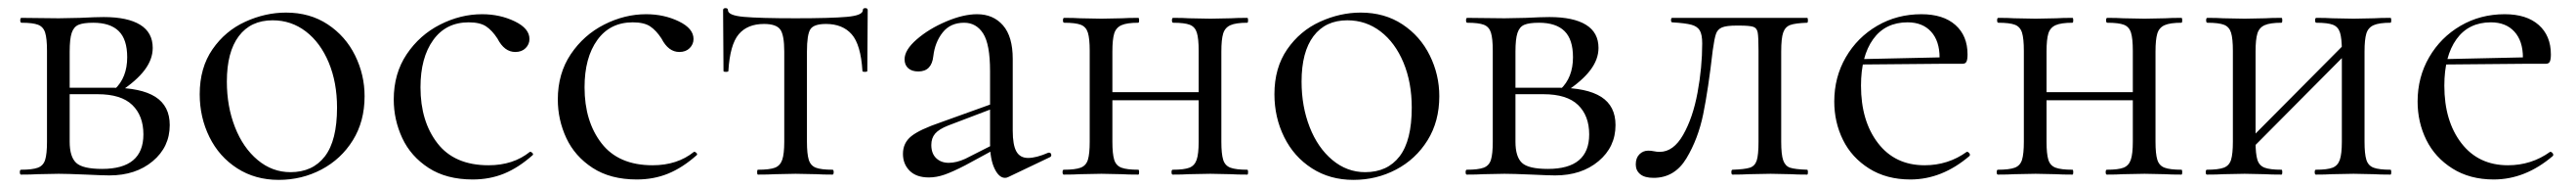

<svg xmlns="http://www.w3.org/2000/svg" viewBox="-20 -430 6360 463"><path d="M177 -386Q217 -388 236 -388Q295 -388 326 -369Q357 -350 357 -312Q357 -284 337 -257.5Q317 -231 276 -204L263 -210Q294 -239 294 -289Q294 -333 273 -353.5Q252 -374 210 -374Q186 -374 174 -369Q162 -364 157 -349Q152 -334 152 -303V-81Q152 -44 168 -29Q184 -14 232 -14Q334 -14 334 -99Q334 -145 306.5 -171.5Q279 -198 221 -198H129L128 -214H256Q328 -214 363.5 -191.5Q399 -169 399 -122Q399 -68 357 -33Q315 2 250 2Q235 2 193 0Q145 -2 125 -2L72 -1Q58 0 32 0Q29 0 29 -6Q29 -12 32 -12Q60 -12 73.5 -17Q87 -22 91.5 -36.5Q96 -51 96 -81V-305Q96 -335 91.5 -349.5Q87 -364 74 -369Q61 -374 33 -374Q30 -374 30 -380Q30 -386 33 -386L125 -385Z M473 -198Q473 -263 504.5 -308.5Q536 -354 585.5 -376.5Q635 -399 686 -399Q745 -399 789 -370Q833 -341 856.5 -293.5Q880 -246 880 -193Q880 -131 851 -84.5Q822 -38 773.5 -12.5Q725 13 668 13Q610 13 565.5 -15.5Q521 -44 497 -92.5Q473 -141 473 -198ZM812 -165Q812 -227 791.5 -276Q771 -325 735 -352.5Q699 -380 653 -380Q599 -380 569.5 -341Q540 -302 540 -229Q540 -168 560 -117Q580 -66 616 -36Q652 -6 697 -6Q752 -6 782 -45Q812 -84 812 -165Z M952 -185Q952 -249 984 -296.5Q1016 -344 1066.5 -369.5Q1117 -395 1170 -395Q1214 -395 1250.5 -377.5Q1287 -360 1287 -334Q1287 -321 1277.5 -311.5Q1268 -302 1252 -302Q1225 -302 1208 -335Q1195 -355 1180 -365Q1165 -375 1137 -375Q1081 -375 1049.5 -331.5Q1018 -288 1018 -215Q1018 -131 1060 -77Q1102 -23 1186 -23Q1247 -23 1288 -56H1289Q1292 -56 1294.5 -53Q1297 -50 1295 -48Q1260 -17 1224.5 -2.5Q1189 12 1147 12Q1082 12 1038 -16.5Q994 -45 973 -90Q952 -135 952 -185Z M1357 -185Q1357 -249 1389 -296.5Q1421 -344 1471.5 -369.5Q1522 -395 1575 -395Q1619 -395 1655.5 -377.5Q1692 -360 1692 -334Q1692 -321 1682.5 -311.5Q1673 -302 1657 -302Q1630 -302 1613 -335Q1600 -355 1585 -365Q1570 -375 1542 -375Q1486 -375 1454.5 -331.5Q1423 -288 1423 -215Q1423 -131 1465 -77Q1507 -23 1591 -23Q1652 -23 1693 -56H1694Q1697 -56 1699.5 -53Q1702 -50 1700 -48Q1665 -17 1629.5 -2.5Q1594 12 1552 12Q1487 12 1443 -16.5Q1399 -45 1378 -90Q1357 -135 1357 -185Z M1851 -12Q1880 -12 1893 -17Q1906 -22 1911 -36.5Q1916 -51 1916 -81V-303Q1916 -344 1906 -357.5Q1896 -371 1866 -371Q1825 -371 1803.5 -345.5Q1782 -320 1778 -255Q1778 -253 1772 -253Q1766 -253 1766 -255L1765 -405Q1765 -410 1771 -410Q1777 -410 1777 -405Q1777 -392 1816 -388.5Q1855 -385 1944 -385Q2031 -385 2070.5 -388.5Q2110 -392 2110 -405Q2110 -410 2116 -410Q2122 -410 2122 -405L2121 -255Q2121 -253 2115 -253Q2109 -253 2109 -255Q2105 -320 2082.5 -345.5Q2060 -371 2019 -371Q1989 -371 1980.5 -358Q1972 -345 1972 -303V-81Q1972 -51 1976.5 -36.5Q1981 -22 1994 -17Q2007 -12 2035 -12Q2038 -12 2038 -6Q2038 0 2035 0Q2010 0 1996 -1L1944 -2L1893 -1Q1878 0 1851 0Q1849 0 1849 -6Q1849 -12 1851 -12Z M2461 8Q2446 8 2435 -15Q2424 -38 2424 -76V-255Q2424 -321 2407 -347.5Q2390 -374 2360 -374Q2326 -374 2307 -350Q2288 -326 2284 -292Q2280 -254 2247 -254Q2231 -254 2222 -262Q2213 -270 2213 -284Q2213 -307 2243 -333Q2273 -359 2315.5 -377Q2358 -395 2392 -395Q2432 -395 2456 -367.5Q2480 -340 2480 -285V-108Q2480 -73 2489 -57Q2498 -41 2518 -41Q2538 -41 2568 -54H2570Q2574 -54 2575 -49.5Q2576 -45 2572 -43L2469 6Q2465 8 2461 8ZM2209 -51Q2209 -78 2229.5 -94.5Q2250 -111 2303 -129L2434 -176L2437 -165L2321 -121Q2298 -112 2288.5 -101Q2279 -90 2279 -73Q2279 -52 2291 -40.5Q2303 -29 2322 -29Q2341 -29 2363 -39L2448 -82L2450 -70L2363 -23Q2332 -7 2312 0Q2292 7 2273 7Q2242 7 2225.5 -9.5Q2209 -26 2209 -51Z M2696 -203H2965V-183H2696ZM2607 -374Q2604 -374 2604 -380Q2604 -386 2607 -386Q2632 -386 2646 -385L2699 -384L2750 -385Q2765 -386 2790 -386Q2792 -386 2792 -380Q2792 -374 2790 -374Q2762 -374 2748.5 -368Q2735 -362 2730.5 -347.5Q2726 -333 2726 -303V-81Q2726 -51 2730.5 -36.5Q2735 -22 2748.5 -17Q2762 -12 2790 -12Q2792 -12 2792 -6Q2792 0 2790 0Q2764 0 2749 -1L2699 -2L2646 -1Q2632 0 2606 0Q2603 0 2603 -6Q2603 -12 2606 -12Q2634 -12 2647.5 -17Q2661 -22 2665.5 -36.5Q2670 -51 2670 -81V-305Q2670 -335 2665.5 -349.5Q2661 -364 2648 -369Q2635 -374 2607 -374ZM2876 -374Q2873 -374 2873 -380Q2873 -386 2876 -386Q2901 -386 2915 -385L2968 -384L3019 -385Q3034 -386 3059 -386Q3061 -386 3061 -380Q3061 -374 3059 -374Q3031 -374 3017.5 -368Q3004 -362 2999.5 -347.5Q2995 -333 2995 -303V-81Q2995 -51 2999.5 -36.5Q3004 -22 3017.5 -17Q3031 -12 3059 -12Q3061 -12 3061 -6Q3061 0 3059 0Q3033 0 3018 -1L2968 -2L2914 -1Q2900 0 2875 0Q2872 0 2872 -6Q2872 -12 2875 -12Q2903 -12 2916 -17Q2929 -22 2934 -36.5Q2939 -51 2939 -81V-305Q2939 -335 2934.5 -349.5Q2930 -364 2917 -369Q2904 -374 2876 -374Z M3126 -198Q3126 -263 3157.5 -308.5Q3189 -354 3238.5 -376.5Q3288 -399 3339 -399Q3398 -399 3442 -370Q3486 -341 3509.5 -293.5Q3533 -246 3533 -193Q3533 -131 3504 -84.5Q3475 -38 3426.5 -12.5Q3378 13 3321 13Q3263 13 3218.5 -15.5Q3174 -44 3150 -92.5Q3126 -141 3126 -198ZM3465 -165Q3465 -227 3444.5 -276Q3424 -325 3388 -352.5Q3352 -380 3306 -380Q3252 -380 3222.5 -341Q3193 -302 3193 -229Q3193 -168 3213 -117Q3233 -66 3269 -36Q3305 -6 3350 -6Q3405 -6 3435 -45Q3465 -84 3465 -165Z M3746 -386Q3786 -388 3805 -388Q3864 -388 3895 -369Q3926 -350 3926 -312Q3926 -284 3906 -257.5Q3886 -231 3845 -204L3832 -210Q3863 -239 3863 -289Q3863 -333 3842 -353.5Q3821 -374 3779 -374Q3755 -374 3743 -369Q3731 -364 3726 -349Q3721 -334 3721 -303V-81Q3721 -44 3737 -29Q3753 -14 3801 -14Q3903 -14 3903 -99Q3903 -145 3875.5 -171.5Q3848 -198 3790 -198H3698L3697 -214H3825Q3897 -214 3932.5 -191.5Q3968 -169 3968 -122Q3968 -68 3926 -33Q3884 2 3819 2Q3804 2 3762 0Q3714 -2 3694 -2L3641 -1Q3627 0 3601 0Q3598 0 3598 -6Q3598 -12 3601 -12Q3629 -12 3642.5 -17Q3656 -22 3660.5 -36.5Q3665 -51 3665 -81V-305Q3665 -335 3660.5 -349.5Q3656 -364 3643 -369Q3630 -374 3602 -374Q3599 -374 3599 -380Q3599 -386 3602 -386L3694 -385Z M4018 -25Q4018 -41 4027 -50Q4036 -59 4049 -59Q4056 -59 4063 -57.5Q4070 -56 4077 -56Q4111 -56 4135 -98Q4159 -140 4170.5 -202Q4182 -264 4182 -323Q4182 -345 4176 -355Q4170 -365 4155.5 -369Q4141 -373 4108 -375Q4105 -375 4105 -380.5Q4105 -386 4108 -386H4269H4441Q4443 -386 4443 -380Q4443 -374 4441 -374Q4412 -373 4399.5 -368.5Q4387 -364 4382 -350Q4377 -336 4377 -303V-81Q4377 -49 4382 -35Q4387 -21 4399 -17Q4411 -13 4441 -12Q4443 -12 4443 -6Q4443 0 4441 0Q4415 0 4401 -1L4351 -2L4297 -1Q4282 0 4257 0Q4254 0 4254 -6Q4254 -12 4257 -12Q4287 -13 4299.5 -17Q4312 -21 4316.5 -34.5Q4321 -48 4321 -81V-305Q4321 -339 4319 -350Q4317 -361 4308 -364Q4299 -367 4273 -367H4267Q4242 -367 4231 -362.5Q4220 -358 4216 -346.5Q4212 -335 4208 -306Q4197 -210 4184.5 -149Q4172 -88 4143 -40Q4114 8 4062 8Q4040 8 4029 -1Q4018 -10 4018 -25Z M4508 -180Q4508 -240 4536.5 -289Q4565 -338 4614 -366.5Q4663 -395 4723 -395Q4777 -395 4807 -368.5Q4837 -342 4837 -296Q4837 -284 4834.5 -278.5Q4832 -273 4825 -273H4767L4768 -288Q4768 -329 4747 -352Q4726 -375 4689 -375Q4634 -375 4604 -333.5Q4574 -292 4574 -219Q4574 -132 4616 -77.5Q4658 -23 4731 -23Q4789 -23 4835 -56H4836Q4839 -56 4841.5 -52.5Q4844 -49 4842 -46Q4774 12 4696 12Q4637 12 4594 -15Q4551 -42 4529.5 -85.5Q4508 -129 4508 -180ZM4555 -284 4783 -289V-273L4556 -271Z M5002 -203H5271V-183H5002ZM4913 -374Q4910 -374 4910 -380Q4910 -386 4913 -386Q4938 -386 4952 -385L5005 -384L5056 -385Q5071 -386 5096 -386Q5098 -386 5098 -380Q5098 -374 5096 -374Q5068 -374 5054.5 -368Q5041 -362 5036.5 -347.5Q5032 -333 5032 -303V-81Q5032 -51 5036.5 -36.5Q5041 -22 5054.5 -17Q5068 -12 5096 -12Q5098 -12 5098 -6Q5098 0 5096 0Q5070 0 5055 -1L5005 -2L4952 -1Q4938 0 4912 0Q4909 0 4909 -6Q4909 -12 4912 -12Q4940 -12 4953.5 -17Q4967 -22 4971.5 -36.5Q4976 -51 4976 -81V-305Q4976 -335 4971.5 -349.5Q4967 -364 4954 -369Q4941 -374 4913 -374ZM5182 -374Q5179 -374 5179 -380Q5179 -386 5182 -386Q5207 -386 5221 -385L5274 -384L5325 -385Q5340 -386 5365 -386Q5367 -386 5367 -380Q5367 -374 5365 -374Q5337 -374 5323.5 -368Q5310 -362 5305.5 -347.5Q5301 -333 5301 -303V-81Q5301 -51 5305.5 -36.5Q5310 -22 5323.5 -17Q5337 -12 5365 -12Q5367 -12 5367 -6Q5367 0 5365 0Q5339 0 5324 -1L5274 -2L5220 -1Q5206 0 5181 0Q5178 0 5178 -6Q5178 -12 5181 -12Q5209 -12 5222 -17Q5235 -22 5240 -36.5Q5245 -51 5245 -81V-305Q5245 -335 5240.5 -349.5Q5236 -364 5223 -369Q5210 -374 5182 -374Z M5509 -62 5780 -334 5794 -320 5523 -48ZM5429 -374Q5426 -374 5426 -380Q5426 -386 5429 -386Q5454 -386 5468 -385L5521 -384L5572 -385Q5587 -386 5612 -386Q5614 -386 5614 -380Q5614 -374 5612 -374Q5584 -374 5570.5 -368Q5557 -362 5552.5 -347.5Q5548 -333 5548 -303V-81Q5548 -51 5552.5 -36.5Q5557 -22 5570.5 -17Q5584 -12 5612 -12Q5614 -12 5614 -6Q5614 0 5612 0Q5586 0 5571 -1L5521 -2L5468 -1Q5454 0 5428 0Q5425 0 5425 -6Q5425 -12 5428 -12Q5456 -12 5469.5 -17Q5483 -22 5487.5 -36.5Q5492 -51 5492 -81V-305Q5492 -335 5487.5 -349.5Q5483 -364 5470 -369Q5457 -374 5429 -374ZM5698 -374Q5695 -374 5695 -380Q5695 -386 5698 -386Q5723 -386 5737 -385L5790 -384L5841 -385Q5856 -386 5881 -386Q5883 -386 5883 -380Q5883 -374 5881 -374Q5853 -374 5839.5 -368Q5826 -362 5821.5 -347.5Q5817 -333 5817 -303V-81Q5817 -51 5821.5 -36.5Q5826 -22 5839.5 -17Q5853 -12 5881 -12Q5883 -12 5883 -6Q5883 0 5881 0Q5855 0 5840 -1L5790 -2L5736 -1Q5722 0 5697 0Q5694 0 5694 -6Q5694 -12 5697 -12Q5725 -12 5738 -17Q5751 -22 5756 -36.5Q5761 -51 5761 -81V-305Q5761 -335 5756.5 -349.5Q5752 -364 5739 -369Q5726 -374 5698 -374Z M5948 -180Q5948 -240 5976.5 -289Q6005 -338 6054 -366.5Q6103 -395 6163 -395Q6217 -395 6247 -368.5Q6277 -342 6277 -296Q6277 -284 6274.5 -278.5Q6272 -273 6265 -273H6207L6208 -288Q6208 -329 6187 -352Q6166 -375 6129 -375Q6074 -375 6044 -333.5Q6014 -292 6014 -219Q6014 -132 6056 -77.5Q6098 -23 6171 -23Q6229 -23 6275 -56H6276Q6279 -56 6281.5 -52.5Q6284 -49 6282 -46Q6214 12 6136 12Q6077 12 6034 -15Q5991 -42 5969.5 -85.5Q5948 -129 5948 -180ZM5995 -284 6223 -289V-273L5996 -271Z"/></svg>

Font: Cormorant
Style: Regular
Weight: 400
Designer: Christian Thalmann (Catharsis Fonts)
Foundry: Catharsis Fonts
Version: Version 4.000